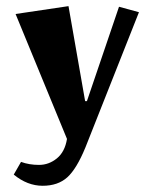

<svg xmlns="http://www.w3.org/2000/svg" viewBox="-20 -430 492 620"><path d="M24.4 133.8 47.9 92.8Q74.2 102.5 106 102.5Q137.7 102.5 163.6 81.5Q189.5 60.5 196.3 18.6L30.3 -384.8L201.2 -410.2L254.9 -103.5H260.7L364.3 -408.2L428.7 -390.6L255.9 45.9Q227.5 115.2 197.3 142.6Q167 169.9 117.7 169.9Q68.4 169.9 24.4 133.8Z"/></svg>

Font: Ravi Prakash
Style: Regular
Weight: 400
Designer: Appaji Ambarisha Darbha
Version: Version 1.0.4; ttfautohint (v1.2.42-39fb)